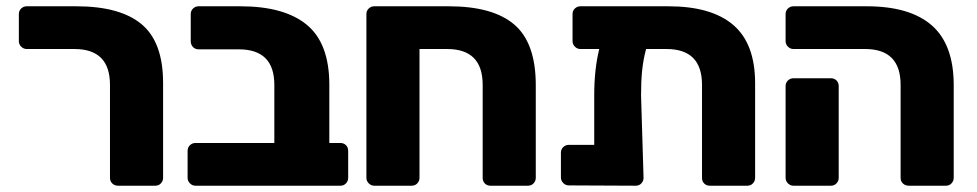

<svg xmlns="http://www.w3.org/2000/svg" viewBox="-20 -591 3109 611"><path d="M330 -25V-321Q330 -435 217 -435H65Q55 -435 47.5 -442.5Q40 -450 40 -460V-546Q40 -557 47.5 -564Q55 -571 65 -571H223Q362 -571 430.5 -514Q499 -457 499 -327V-25Q499 -15 492 -7.5Q485 0 474 0H356Q345 0 337.5 -7Q330 -14 330 -25Z M577 -25V-111Q577 -122 584.5 -129Q592 -136 602 -136H853V-321Q853 -434 740 -434H612Q601 -434 594 -441.5Q587 -449 587 -460V-546Q587 -557 594.5 -564Q602 -571 612 -571H745Q885 -571 956.5 -512Q1028 -453 1028 -321V-136H1063Q1074 -136 1081 -129Q1088 -122 1088 -111V-25Q1088 -15 1081 -7.5Q1074 0 1063 0H602Q592 0 584.5 -7.5Q577 -15 577 -25Z M1146 -25V-546Q1146 -557 1153.5 -564Q1161 -571 1171 -571H1408Q1549 -571 1617 -512.5Q1685 -454 1685 -320V-25Q1685 -15 1678 -7.5Q1671 0 1660 0H1541Q1530 0 1523 -7Q1516 -14 1516 -25V-321Q1516 -435 1403 -435H1315V-25Q1315 -15 1308 -7.5Q1301 0 1290 0H1171Q1161 0 1153.5 -7.5Q1146 -15 1146 -25Z M2383 -326V-25Q2383 -15 2376 -7.5Q2369 0 2358 0H2239Q2228 0 2221 -7Q2214 -14 2214 -25V-321Q2214 -435 2101 -435H2036Q2027 -401 2023.5 -367Q2020 -333 2020 -288L2028 -25Q2028 -15 2021 -7.5Q2014 0 2003 0L1790 -1Q1780 -1 1772.5 -8.5Q1765 -16 1765 -26V-105Q1765 -116 1772.5 -123Q1780 -130 1790 -130H1871V-287Q1871 -371 1887 -435H1827Q1817 -435 1809.5 -442.5Q1802 -450 1802 -460V-546Q1802 -557 1809.5 -564Q1817 -571 1827 -571H2107Q2244 -571 2313.5 -511.5Q2383 -452 2383 -326Z M2846 -25V-321Q2846 -435 2733 -435H2505Q2495 -435 2487.5 -442.5Q2480 -450 2480 -460V-546Q2480 -557 2487.5 -564Q2495 -571 2505 -571H2738Q2876 -571 2945.5 -510Q3015 -449 3015 -320V-25Q3015 -15 3008 -7.5Q3001 0 2990 0H2872Q2861 0 2853.5 -7Q2846 -14 2846 -25ZM2480 -25V-317Q2480 -328 2487.5 -335Q2495 -342 2505 -342H2624Q2635 -342 2642 -335Q2649 -328 2649 -317V-25Q2649 -15 2642 -7.5Q2635 0 2624 0H2505Q2495 0 2487.5 -7.5Q2480 -15 2480 -25Z"/></svg>

Font: Rubik
Style: Regular
Weight: 700
Designer: Hubert & Fischer
Foundry: Hubert & Fischer
Version: Version 1.100